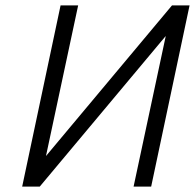

<svg xmlns="http://www.w3.org/2000/svg" viewBox="-20 -690 721 710"><path d="M681 -670H616L150 -113L269 -670H204L62 0H127L593 -557L474 0H539Z"/></svg>

Font: LT Wave Mono Light
Style: Italic
Weight: 300
Designer: Daniel Lyons
Version: Version 2.5 (Glyphs App)